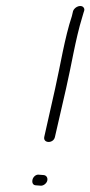

<svg xmlns="http://www.w3.org/2000/svg" viewBox="-20 -657 298 633"><path d="M87 -64C85 -54 89 -46 99 -46L112 -45C122 -43 134 -52 136 -62C138 -72 132 -80 122 -80L109 -81C99 -83 89 -74 87 -64ZM161 -205 198 -366C215 -439 229 -529 251 -600L256 -617C258 -622 259 -626 257 -630C250 -644 227 -636 221 -621L217 -604C193 -532 179 -441 162 -366L126 -206C121 -184 156 -183 161 -205Z"/></svg>

Font: Stray Cat
Style: UltExtObl
Weight: 400
Version: Version 1.0